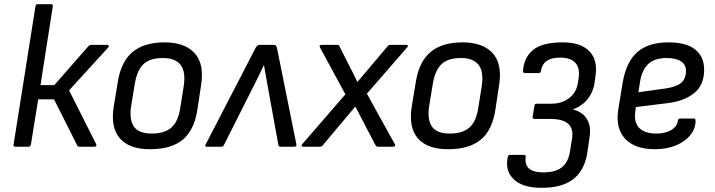

<svg xmlns="http://www.w3.org/2000/svg" viewBox="-20 -703 3427 920"><path d="M493 -488Q499 -488 501 -484Q503 -480 498 -475L311 -270L441 -12Q443 -8 441 -4Q439 0 433 0H361Q352 0 350 -6L239 -227H163L128 -10Q126 0 117 0H53Q43 0 45 -10L150 -673Q152 -683 160 -683H224Q235 -683 233 -673L174 -295H240L403 -481Q410 -488 418 -488Z M699 12Q599 12 554 -40.5Q509 -93 525 -193L545 -314Q561 -409 616 -454.5Q671 -500 769 -500Q864 -500 911.5 -449.5Q959 -399 944 -298L926 -179Q911 -79 855.5 -33.5Q800 12 699 12ZM707 -63Q769 -63 801.5 -92Q834 -121 844 -187L860 -288Q871 -359 845.5 -392Q820 -425 761 -425Q699 -425 668 -396Q637 -367 626 -302L609 -199Q598 -132 621 -97.5Q644 -63 707 -63Z M971 0Q959 0 966 -12L1205 -474Q1213 -488 1223 -488H1293Q1304 -488 1307 -474L1400 -12Q1402 0 1391 0H1324Q1315 0 1314 -8L1262 -294Q1258 -318 1253.5 -342Q1249 -366 1245 -390H1244Q1233 -366 1221 -342Q1209 -318 1197 -294L1053 -8Q1049 0 1041 0Z M1432 0Q1426 0 1425 -4Q1424 -8 1428 -12L1635 -251L1513 -476Q1510 -481 1512.5 -484.5Q1515 -488 1521 -488H1595Q1604 -488 1606 -482L1652 -391Q1663 -371 1672.5 -351Q1682 -331 1692 -311H1693Q1710 -331 1727 -351Q1744 -371 1760 -390L1838 -482Q1841 -486 1844 -487Q1847 -488 1851 -488H1927Q1933 -488 1934.5 -484.5Q1936 -481 1931 -476L1738 -254L1872 -12Q1875 -8 1872.5 -4Q1870 0 1864 0H1790Q1784 0 1780 -6L1726 -109Q1715 -130 1704.5 -150.5Q1694 -171 1683 -192H1682Q1664 -170 1647 -150Q1630 -130 1613 -110L1526 -6Q1521 0 1513 0Z M2127 12Q2027 12 1982 -40.5Q1937 -93 1953 -193L1973 -314Q1989 -409 2044 -454.5Q2099 -500 2197 -500Q2292 -500 2339.5 -449.5Q2387 -399 2372 -298L2354 -179Q2339 -79 2283.5 -33.5Q2228 12 2127 12ZM2135 -63Q2197 -63 2229.5 -92Q2262 -121 2272 -187L2288 -288Q2299 -359 2273.5 -392Q2248 -425 2189 -425Q2127 -425 2096 -396Q2065 -367 2054 -302L2037 -199Q2026 -132 2049 -97.5Q2072 -63 2135 -63Z M2575 197Q2485 197 2442 156.5Q2399 116 2413 49Q2416 39 2423 39H2491Q2500 39 2499 49Q2494 86 2515 104.5Q2536 123 2584 123Q2642 123 2672.5 98.5Q2703 74 2711 24L2721 -39Q2729 -85 2703.5 -109Q2678 -133 2617 -133H2541Q2537 -133 2534 -136Q2531 -139 2532 -143L2541 -196Q2541 -201 2544 -203.5Q2547 -206 2551 -206H2621Q2673 -206 2708 -233.5Q2743 -261 2750 -310L2753 -332Q2759 -379 2736 -403Q2713 -427 2664 -427Q2622 -427 2599.5 -411Q2577 -395 2572 -363Q2571 -358 2569 -355.5Q2567 -353 2562 -353H2495Q2486 -353 2486 -363Q2490 -426 2533.5 -463Q2577 -500 2677 -500Q2762 -500 2803 -458.5Q2844 -417 2834 -343L2829 -306Q2823 -264 2797.5 -230.5Q2772 -197 2727 -179V-178Q2774 -165 2793.5 -130.5Q2813 -96 2805 -46L2795 24Q2783 109 2730 153Q2677 197 2575 197Z M3118 12Q3022 12 2975 -38.5Q2928 -89 2943 -181L2964 -309Q2981 -407 3034 -453.5Q3087 -500 3183 -500Q3268 -500 3311 -466Q3354 -432 3354 -369Q3354 -296 3307 -257.5Q3260 -219 3180 -209L3027 -190L3024 -168Q3017 -116 3043.5 -89.5Q3070 -63 3125 -63Q3167 -63 3195.5 -79.5Q3224 -96 3228 -124Q3230 -135 3239 -135H3304Q3313 -135 3313 -125Q3313 -86 3287.5 -55Q3262 -24 3218 -6Q3174 12 3118 12ZM3039 -261 3169 -279Q3222 -287 3244.5 -306.5Q3267 -326 3267 -364Q3267 -393 3243 -409Q3219 -425 3175 -425Q3117 -425 3086.5 -396.5Q3056 -368 3047 -312Z"/></svg>

Font: Sofia Sans Hairline
Style: Italic
Weight: 1
Italic angle: -9°
Designer: Botio Nikoltchev, Ani Petrova
Foundry: lettersoup
Version: Version 4.102